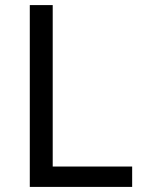

<svg xmlns="http://www.w3.org/2000/svg" viewBox="-20 -734 564 754"><path d="M97 0V-714H187V-80H499V0Z"/></svg>

Font: TSCustom
Style: Regular
Weight: 400
Designer: Monotype Design Team
Foundry: Monotype Imaging Inc.
Version: Version 2.004; ttfautohint (v1.8.3) -l 8 -r 50 -G 200 -x 14 